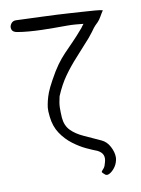

<svg xmlns="http://www.w3.org/2000/svg" viewBox="-99 -738 775 1058"><g transform="rotate(-10 288.5 -209.0)"><path d="M403 251Q390 240 387.5 236Q385 232 389.5 227.5Q394 223 401 214Q408 205 413 184Q420 161 413.5 144Q407 127 384 115Q360 106 324.5 89.5Q289 73 252.5 45.5Q216 18 189.5 -21.5Q163 -61 157 -116Q153 -150 155 -167Q157 -184 162 -205Q167 -226 176 -249.5Q185 -273 207 -313Q233 -361 255.5 -392Q278 -423 301.5 -447.5Q325 -472 352.5 -500Q380 -528 414 -568Q417 -572 420 -576.5Q423 -581 429 -588Q410 -590 387 -592Q364 -594 339 -594H264Q235 -594 198.5 -595Q162 -596 125.5 -599Q89 -602 61 -607Q37 -611 32 -627Q27 -643 37.5 -658Q48 -673 67 -672Q93 -671 131 -669.5Q169 -668 211 -666.5Q253 -665 292.5 -663Q332 -661 362 -659Q393 -657 432 -654.5Q471 -652 503.5 -649.5Q536 -647 547 -643Q538 -630 528 -612Q518 -594 507 -583Q489 -566 481.5 -556Q474 -546 467 -536Q460 -526 444 -507Q399 -456 360 -413.5Q321 -371 288.5 -325.5Q256 -280 230 -218Q221 -181 220.5 -156.5Q220 -132 222 -99Q226 -54 252.5 -27Q279 0 322 19.5Q365 39 415 62Q444 75 460.5 106.5Q477 138 477 166Q477 170 476.5 174Q476 178 475 183Q470 206 456 224Q442 242 427 250Q412 258 403 251Z"/></g></svg>

Font: Mynerve
Style: Regular
Weight: 400
Designer: Carolina Short
Foundry: Carolina Short
Version: Version 1.000; ttfautohint (v1.8.4.7-5d5b)